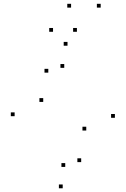

<svg xmlns="http://www.w3.org/2000/svg" viewBox="-20 -969 660 1008"><path d="M583.2 -350.5V-370.5H563.2V-350.5ZM334.4 -729V-749H314.4V-729ZM56.8 -359V-379H36.8V-359ZM309.2 19.5V-0.5H289.2V19.5ZM206.9 -433.9V-453.9H186.9V-433.9ZM233.6 -587.6V-607.6H213.6V-587.6ZM317.3 -612.8V-632.8H297.3V-612.8ZM432.9 -283.7V-303.7H412.9V-283.7ZM406.2 -117.9V-137.9H386.2V-117.9ZM322.5 -92.7V-112.7H302.5V-92.7ZM353.2 -929V-949H333.2V-929ZM508.6 -929V-949H488.6V-929ZM383.8 -802.1V-822.1H363.8V-802.1ZM258.4 -802.1V-822.1H238.4V-802.1Z"/></svg>

Font: Monaspace Argon Dots Var
Style: Regular
Weight: 400
Designer: Riley Cran and the Lettermatic Team
Version: Version 1.100 (Monaspace Argon Dots)